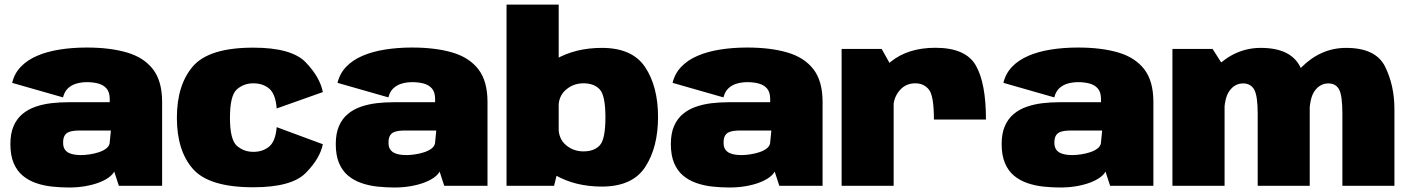

<svg xmlns="http://www.w3.org/2000/svg" viewBox="-20 -805 6116 832"><path d="M279 7.5Q315.5 7.5 348 2Q380.5 -3.5 406.8 -13.2Q433 -23 450.5 -35.5Q468 -48 475 -61.5L495 0H682.5V-363.5Q682.5 -453.5 643 -504.8Q603.5 -556 530.2 -577.5Q457 -599 356 -599Q293 -599 238.2 -590.2Q183.5 -581.5 141 -563.2Q98.5 -545 70.5 -516Q42.5 -487 32.5 -446L253 -383Q259.5 -408.5 275 -422.8Q290.5 -437 311.8 -443Q333 -449 357 -449Q383.5 -449 406 -443Q428.5 -437 442 -421.2Q455.5 -405.5 455.5 -375.5V-362H274Q237.5 -362 201.8 -357.8Q166 -353.5 134 -342.5Q102 -331.5 77.5 -311.2Q53 -291 39 -259Q25 -227 25 -180.5Q25 -132 39.2 -98.2Q53.5 -64.5 78.5 -43.8Q103.5 -23 136 -11.8Q168.5 -0.5 205.2 3.5Q242 7.5 279 7.5ZM331 -133Q317 -133 303.2 -135Q289.5 -137 278.2 -142.5Q267 -148 260.2 -158.5Q253.5 -169 253.5 -187Q253.5 -205 259 -215.5Q264.5 -226 274.2 -231Q284 -236 297.8 -237.8Q311.5 -239.5 327.5 -239.5H460.5L455 -183.5Q452 -170 439 -160.5Q426 -151 407.2 -145Q388.5 -139 368.2 -136Q348 -133 331 -133Z M1077.5 6.5Q1244 6.5 1305.2 -55.8Q1366.5 -118 1379 -180L1179 -254Q1174 -193.5 1146.8 -170.2Q1119.5 -147 1077.5 -147Q1036.5 -147 1006.5 -173.2Q976.5 -199.5 976.5 -294.5Q976.5 -391.5 1006.5 -417.8Q1036.5 -444 1077.5 -444Q1119.5 -444 1146.8 -420.8Q1174 -397.5 1179 -335L1379 -406Q1366.5 -470.5 1305.2 -534.5Q1244 -598.5 1077.5 -598.5Q886 -598.5 816.2 -517.8Q746.5 -437 746.5 -294.5Q746.5 -152 816.2 -72.8Q886 6.5 1077.5 6.5Z M1689 7.5Q1725.5 7.5 1758 2Q1790.5 -3.5 1816.8 -13.2Q1843 -23 1860.5 -35.5Q1878 -48 1885 -61.5L1905 0H2092.5V-363.5Q2092.5 -453.5 2053 -504.8Q2013.5 -556 1940.2 -577.5Q1867 -599 1766 -599Q1703 -599 1648.2 -590.2Q1593.5 -581.5 1551 -563.2Q1508.5 -545 1480.5 -516Q1452.5 -487 1442.5 -446L1663 -383Q1669.5 -408.5 1685 -422.8Q1700.5 -437 1721.8 -443Q1743 -449 1767 -449Q1793.5 -449 1816 -443Q1838.5 -437 1852 -421.2Q1865.5 -405.5 1865.5 -375.5V-362H1684Q1647.5 -362 1611.8 -357.8Q1576 -353.5 1544 -342.5Q1512 -331.5 1487.5 -311.2Q1463 -291 1449 -259Q1435 -227 1435 -180.5Q1435 -132 1449.2 -98.2Q1463.5 -64.5 1488.5 -43.8Q1513.5 -23 1546 -11.8Q1578.5 -0.5 1615.2 3.5Q1652 7.5 1689 7.5ZM1741 -133Q1727 -133 1713.2 -135Q1699.5 -137 1688.2 -142.5Q1677 -148 1670.2 -158.5Q1663.5 -169 1663.5 -187Q1663.5 -205 1669 -215.5Q1674.5 -226 1684.2 -231Q1694 -236 1707.8 -237.8Q1721.5 -239.5 1737.5 -239.5H1870.5L1865 -183.5Q1862 -170 1849 -160.5Q1836 -151 1817.2 -145Q1798.5 -139 1778.2 -136Q1758 -133 1741 -133Z M2175 0H2381L2401 -81V-785H2175ZM2588 3.5Q2720.5 3.5 2776 -81.5Q2831.5 -166.5 2831.5 -298Q2831.5 -429.5 2776 -513.5Q2720.5 -597.5 2588 -597.5Q2473.5 -597.5 2386.8 -547.8Q2300 -498 2300 -432L2400.5 -342.5Q2400.5 -389 2432.8 -416.5Q2465 -444 2508 -444Q2555.5 -444 2579.5 -416.8Q2603.5 -389.5 2603.5 -297Q2603.5 -202.5 2579.5 -175.8Q2555.5 -149 2508 -149Q2465 -149 2432.8 -176Q2400.5 -203 2400.5 -251.5L2300 -161Q2300 -95 2386.8 -45.8Q2473.5 3.5 2588 3.5Z M3141 7.5Q3177.5 7.5 3210 2Q3242.5 -3.5 3268.8 -13.2Q3295 -23 3312.5 -35.5Q3330 -48 3337 -61.5L3357 0H3544.5V-363.5Q3544.5 -453.5 3505 -504.8Q3465.5 -556 3392.2 -577.5Q3319 -599 3218 -599Q3155 -599 3100.2 -590.2Q3045.5 -581.5 3003 -563.2Q2960.5 -545 2932.5 -516Q2904.5 -487 2894.5 -446L3115 -383Q3121.5 -408.5 3137 -422.8Q3152.5 -437 3173.8 -443Q3195 -449 3219 -449Q3245.5 -449 3268 -443Q3290.5 -437 3304 -421.2Q3317.5 -405.5 3317.5 -375.5V-362H3136Q3099.5 -362 3063.8 -357.8Q3028 -353.5 2996 -342.5Q2964 -331.5 2939.5 -311.2Q2915 -291 2901 -259Q2887 -227 2887 -180.5Q2887 -132 2901.2 -98.2Q2915.5 -64.5 2940.5 -43.8Q2965.5 -23 2998 -11.8Q3030.5 -0.5 3067.2 3.5Q3104 7.5 3141 7.5ZM3193 -133Q3179 -133 3165.2 -135Q3151.5 -137 3140.2 -142.5Q3129 -148 3122.2 -158.5Q3115.5 -169 3115.5 -187Q3115.5 -205 3121 -215.5Q3126.5 -226 3136.2 -231Q3146 -236 3159.8 -237.8Q3173.5 -239.5 3189.5 -239.5H3322.5L3317 -183.5Q3314 -170 3301 -160.5Q3288 -151 3269.2 -145Q3250.5 -139 3230.2 -136Q3210 -133 3193 -133Z M4027 -287H4252.5Q4252.5 -445 4208.5 -521.5Q4164.5 -598 4033 -598Q3915 -598 3840 -537.5Q3765 -477 3765 -386.5L3851.5 -340Q3851.5 -381 3877.8 -412.5Q3904 -444 3946.5 -444Q3983 -444 4005 -417.2Q4027 -390.5 4027 -287ZM3627 0H3852.5V-500.5L3800.5 -593H3627Z M4574.5 7.5Q4611 7.5 4643.5 2Q4676 -3.5 4702.2 -13.2Q4728.5 -23 4746 -35.5Q4763.5 -48 4770.5 -61.5L4790.5 0H4978V-363.5Q4978 -453.5 4938.5 -504.8Q4899 -556 4825.8 -577.5Q4752.5 -599 4651.5 -599Q4588.5 -599 4533.8 -590.2Q4479 -581.5 4436.5 -563.2Q4394 -545 4366 -516Q4338 -487 4328 -446L4548.5 -383Q4555 -408.5 4570.5 -422.8Q4586 -437 4607.2 -443Q4628.5 -449 4652.5 -449Q4679 -449 4701.5 -443Q4724 -437 4737.5 -421.2Q4751 -405.5 4751 -375.5V-362H4569.5Q4533 -362 4497.2 -357.8Q4461.5 -353.5 4429.5 -342.5Q4397.5 -331.5 4373 -311.2Q4348.5 -291 4334.5 -259Q4320.5 -227 4320.5 -180.5Q4320.5 -132 4334.8 -98.2Q4349 -64.5 4374 -43.8Q4399 -23 4431.5 -11.8Q4464 -0.5 4500.8 3.5Q4537.5 7.5 4574.5 7.5ZM4626.5 -133Q4612.5 -133 4598.8 -135Q4585 -137 4573.8 -142.5Q4562.5 -148 4555.8 -158.5Q4549 -169 4549 -187Q4549 -205 4554.5 -215.5Q4560 -226 4569.8 -231Q4579.5 -236 4593.2 -237.8Q4607 -239.5 4623 -239.5H4756L4750.5 -183.5Q4747.5 -170 4734.5 -160.5Q4721.5 -151 4702.8 -145Q4684 -139 4663.8 -136Q4643.5 -133 4626.5 -133Z M5060.5 0H5286.5V-511.5L5234.5 -593H5060.5ZM5430 0H5655.5V-332Q5655.5 -434.5 5614 -516Q5572.5 -597.5 5443.5 -597.5Q5334 -597.5 5249.5 -514.2Q5165 -431 5165 -349L5284.5 -305Q5284.5 -379.5 5307.8 -411.5Q5331 -443.5 5367 -443.5Q5399.5 -443.5 5414.8 -416.8Q5430 -390 5430 -312.5ZM5797 0H6022.5V-332Q6022.5 -434.5 5982.2 -516Q5942 -597.5 5813 -597.5Q5703.5 -597.5 5619 -512.8Q5534.5 -428 5534.5 -349L5654 -305Q5654 -379.5 5677.2 -411.5Q5700.5 -443.5 5736.5 -443.5Q5769 -443.5 5783 -416.8Q5797 -390 5797 -312.5Z"/></svg>

Font: Anybody UltraCondensed Thin Black
Style: Regular
Weight: 900
Version: Version 1.111